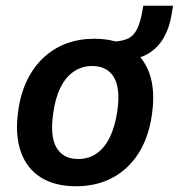

<svg xmlns="http://www.w3.org/2000/svg" viewBox="-20 -639 623 669"><path d="M245 10Q171 10 122 -21Q73 -52 52.5 -110.5Q32 -169 43 -249Q51 -311 74 -358.5Q97 -406 132 -438.5Q167 -471 211.5 -487.5Q256 -504 309 -504Q383 -504 431.5 -472.5Q480 -441 500.5 -383.5Q521 -326 510 -245Q502 -183 479.5 -135.5Q457 -88 422 -55.5Q387 -23 342.5 -6.5Q298 10 245 10ZM252 -85Q289 -85 316.5 -104Q344 -123 362.5 -160.5Q381 -198 389 -253Q400 -332 376.5 -370.5Q353 -409 301 -409Q266 -409 237.5 -390Q209 -371 190.5 -333.5Q172 -296 165 -241Q154 -162 177.5 -123.5Q201 -85 252 -85ZM433 -432 370 -476 373 -494Q405 -495 425.5 -504.5Q446 -514 457.5 -537.5Q469 -561 476 -600L479 -619H583L577 -584Q570 -542 551 -508.5Q532 -475 502 -455.5Q472 -436 433 -432Z"/></svg>

Font: Nunito Sans 10pt SemiCondensed
Style: Bold Italic
Weight: 700
Width: 4
Italic angle: -9°
Designer: Vernon Adams
Foundry: Vernon Adams
Version: Version 3.101;gftools[0.9.27]